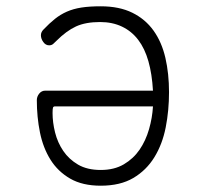

<svg xmlns="http://www.w3.org/2000/svg" viewBox="-20 -580 640 610"><path d="M136 -436Q125 -436 117.5 -446.5Q110 -457 110 -468Q110 -473 112 -477.5Q114 -482 118 -486Q137 -506 154.5 -520Q172 -534 192.5 -543Q213 -552 238.5 -556Q264 -560 300 -560Q359 -560 400.5 -539.5Q442 -519 468 -482.5Q494 -446 505.5 -396Q517 -346 517 -287Q517 -229 506.5 -175.5Q496 -122 470.5 -80.5Q445 -39 403.5 -14.5Q362 10 300 10Q242 10 203 -12.5Q164 -35 140.5 -72.5Q117 -110 107 -159Q97 -208 97 -262Q97 -273 104.5 -282.5Q112 -292 124 -292H466Q463 -345 451.5 -385.5Q440 -426 419 -453.5Q398 -481 367.5 -495.5Q337 -510 298 -510Q252 -510 221.5 -496Q191 -482 159 -450Q154 -445 149 -440.5Q144 -436 136 -436ZM466 -242H155Q150 -242 148.5 -238.5Q147 -235 147 -221Q147 -191 155 -159Q163 -127 181 -100.5Q199 -74 228 -57Q257 -40 300 -40Q343 -40 373.5 -58Q404 -76 423.5 -104.5Q443 -133 453.5 -169.5Q464 -206 466 -242Z"/></svg>

Font: Maple Mono NL Thin
Style: Regular
Weight: 250
Monospace: yes
Designer: subframe7536
Version: Version 7.000